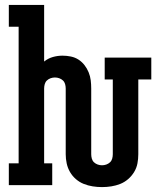

<svg xmlns="http://www.w3.org/2000/svg" viewBox="-20 -755 640 783"><path d="M396 8Q377 8 358 5Q339 2 321.5 -5Q304 -12 289.5 -24.5Q275 -37 265.5 -53.5Q256 -70 252 -88.5Q248 -107 248 -126V-394Q248 -403 245.5 -412Q243 -421 236.5 -427Q230 -433 221.5 -436Q213 -439 204 -439Q195 -439 186.5 -436Q178 -433 171.5 -427Q165 -421 162.5 -412Q160 -403 160 -394V-89H193V0H16V-89H56V-646H16V-735H160V-504Q176 -517 195.5 -522.5Q215 -528 235 -528Q252 -528 269 -524.5Q286 -521 300 -512Q314 -503 324.5 -489.5Q335 -476 341.5 -460Q348 -444 350 -427.5Q352 -411 352 -394V-126Q352 -117 354.5 -108Q357 -99 363.5 -93Q370 -87 378.5 -84Q387 -81 396 -81Q405 -81 413.5 -84Q422 -87 428.5 -93Q435 -99 437.5 -108Q440 -117 440 -126V-431H407V-520H597V-431H544V-126Q544 -107 540.5 -88.5Q537 -70 527 -53.5Q517 -37 502.5 -24.5Q488 -12 470.5 -5Q453 2 434 5Q415 8 396 8Z"/></svg>

Font: Iosevka HT Extended
Style: Bold
Weight: 700
Width: 7
Monospace: yes
Designer: Belleve Invis
Foundry: Belleve Invis
Version: Version 32.3.0; ttfautohint (v1.8.4)